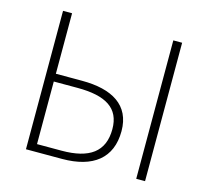

<svg xmlns="http://www.w3.org/2000/svg" viewBox="-97 -771 957 883"><g transform="rotate(15 381.5 -329.5)"><path d="M98 0H270C417 0 501 -65 501 -194C501 -318 409 -371 266 -371H141V-659H98ZM141 -36V-334H254C389 -334 458 -292 458 -192C458 -84 390 -36 258 -36ZM623 0H665V-659H623Z"/></g></svg>

Font: Source Sans Pro Light
Style: Regular
Weight: 300
Designer: Paul D. Hunt
Foundry: Adobe Systems Incorporated
Version: Version 3.006;hotconv 1.0.111;makeotfexe 2.5.65597